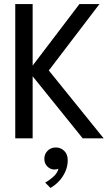

<svg xmlns="http://www.w3.org/2000/svg" viewBox="-20 -680 546 944"><path d="M220 -333.5 489.5 0H386.5L140.5 -305V0H55V-660H140.5V-357.5L370.5 -660H469ZM228 244 202 217.5Q220 208.5 241 190.2Q262 172 267.5 149.5Q259.5 153.5 247.5 153.5Q227.5 153.5 212.8 138.5Q198 123.5 198 101.5Q198 76.5 214.5 60.8Q231 45 254.5 45Q278.5 45 295.8 61.8Q313 78.5 313 108Q313 137 301.2 163.5Q289.5 190 270 210.8Q250.5 231.5 228 244Z"/></svg>

Font: League Spartan Thin
Style: Regular
Weight: 400
Version: Version 2.002